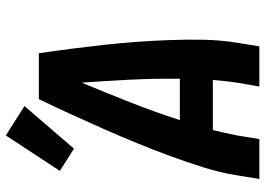

<svg xmlns="http://www.w3.org/2000/svg" viewBox="-142 -742 885 640"><g transform="rotate(-90 300.0 -422.5)"><path d="M23 0 35 -74Q44 -130 61.5 -186Q79 -242 99.5 -297.5Q120 -353 142.5 -408Q165 -463 189 -517.5Q213 -572 238 -626.5Q263 -681 289 -735H442Q450 -681 457 -626.5Q464 -572 470 -517.5Q476 -463 480 -408Q484 -353 486 -297.5Q488 -242 487 -186Q486 -130 477 -74L465 0H331L344 -74Q347 -94 349 -114Q351 -134 353 -155H186Q181 -135 176.5 -114.5Q172 -94 168 -74L156 0ZM357 -265Q358 -347 354 -429Q350 -511 344 -592Q310 -511 278 -429.5Q246 -348 219 -265ZM124 -618 50 -665 168 -845 266 -783Z"/></g></svg>

Font: Iosevka Curly XBdExObl
Style: Regular
Weight: 800
Width: 7
Italic angle: -9°
Monospace: yes
Designer: Belleve Invis
Foundry: Belleve Invis
Version: Version 11.1.0; ttfautohint (v1.8.3)